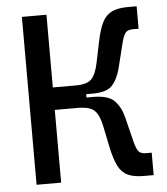

<svg xmlns="http://www.w3.org/2000/svg" viewBox="-51 -742 688 790"><g transform="rotate(-5 293.0 -347.0)"><path d="M68.4 0V-693.4H169.9V-393.1H264.2Q312 -393.1 330.1 -412.4Q348.1 -431.6 357.4 -475.6L376 -565.4Q386.2 -614.7 400.4 -643.1Q414.6 -671.4 439.5 -683.6Q464.4 -695.8 506.8 -695.8H542.5V-603H519Q496.6 -603 487.8 -591.3Q479 -579.6 472.2 -552.2L446.3 -448.2Q435.5 -405.3 412.8 -379.4Q390.1 -353.5 331.1 -353.5H304.2V-339.8H331.1Q393.6 -339.8 419.2 -314Q444.8 -288.1 455.6 -245.1L481.4 -141.1Q488.3 -113.8 497.1 -102.1Q505.9 -90.3 528.3 -90.3H551.8V2.4H511.7Q469.2 2.4 444.3 -9.8Q419.4 -22 405.3 -50.5Q391.1 -79.1 380.9 -127.9L362.3 -217.8Q353.5 -261.2 334.5 -280.8Q315.4 -300.3 264.2 -300.3H169.9V0Z"/></g></svg>

Font: CaskaydiaCove NFP
Style: Regular
Weight: 400
Designer: Aaron Bell
Foundry: Saja Typeworks
Version: Version 2111.001; VTT 6.35;Nerd Fonts 3.1.1